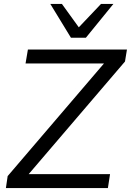

<svg xmlns="http://www.w3.org/2000/svg" viewBox="-20 -957 666 977"><path d="M10 0 19 -61 509 -634H110L122 -705H626L616 -644L126 -71H540L529 0ZM341 -765 236 -937H295L381 -818L494 -937H557L417 -765Z"/></svg>

Font: Nunito Sans
Style: Italic
Weight: 400
Italic angle: -9°
Designer: Vernon Adams
Foundry: Vernon Adams
Version: Version 3.006; ttfautohint (v1.8.3)